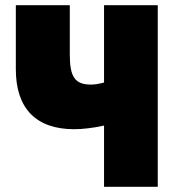

<svg xmlns="http://www.w3.org/2000/svg" viewBox="-20 -720 684 740"><path d="M381 0H588V-700H381V-402C363 -397 346 -394 331 -394C269 -394 249 -423 249 -510V-700H41V-453C41 -302 119 -222 266 -222C299 -222 340 -227 381 -236Z"/></svg>

Font: Fixel Text Black
Style: Regular
Weight: 900
Width: 4
Designer: AlfaBravo + MacPaw
Foundry: Kyrylo Tkachov, Marchela Mozhyna, Serhii Makarenko, Maria Weinstein, Zakhar Kryvoshyya
Version: Version 1.211